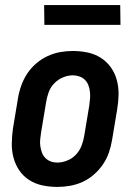

<svg xmlns="http://www.w3.org/2000/svg" viewBox="-20 -729 540 757"><path d="M206 8Q176 8 147.5 2Q119 -4 95.5 -19Q72 -34 56.5 -56.5Q41 -79 33.5 -106.5Q26 -134 26.5 -163.5Q27 -193 31 -222L51 -342Q55 -367 64 -392Q73 -417 87.5 -439Q102 -461 123 -479Q144 -497 168 -508Q192 -519 217 -523.5Q242 -528 267 -528Q297 -528 325.5 -522Q354 -516 377.5 -501Q401 -486 417 -463.5Q433 -441 440.5 -413.5Q448 -386 447.5 -356.5Q447 -327 442 -298L422 -178Q418 -153 409.5 -128Q401 -103 386 -81Q371 -59 350.5 -41Q330 -23 306 -12Q282 -1 256.5 3.5Q231 8 206 8ZM206 -88Q225 -88 245 -96Q265 -104 279.5 -119.5Q294 -135 301.5 -154.5Q309 -174 312 -193L332 -313Q334 -327 335 -340.5Q336 -354 334.5 -367.5Q333 -381 328.5 -393Q324 -405 315 -414Q306 -423 293.5 -427.5Q281 -432 267 -432Q248 -432 228.5 -424Q209 -416 194 -400.5Q179 -385 172 -365.5Q165 -346 162 -327L142 -207Q140 -193 138.5 -179.5Q137 -166 139 -152.5Q141 -139 145.5 -127Q150 -115 159 -106Q168 -97 180 -92.5Q192 -88 206 -88ZM455 -631H155L154 -709H454Z"/></svg>

Font: Iosevka
Style: Bold Italic
Weight: 700
Italic angle: -9°
Monospace: yes
Designer: Belleve Invis
Foundry: Belleve Invis
Version: Version 32.5.0; ttfautohint (v1.8.4)